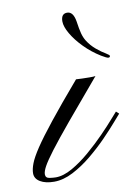

<svg xmlns="http://www.w3.org/2000/svg" viewBox="-108 -608 468 657"><g transform="rotate(-10 125.5 -280.0)"><path d="M27.3 1Q-2.4 1 -20.8 -10Q-39.1 -21 -39.1 -39.6Q-39.1 -54.2 -31.7 -73.5Q-24.4 -92.8 -3.7 -124Q17.1 -155.3 56.9 -205.3Q96.7 -255.4 161.6 -331.1Q166 -330.6 182.6 -330.1Q199.2 -329.6 208.5 -329.6Q216.8 -329.6 220.9 -329.8Q225.1 -330.1 229 -330.6Q157.7 -246.6 112.5 -192.4Q67.4 -138.2 43 -106Q18.6 -73.7 9.3 -56.6Q0 -39.6 0 -29.3Q0 -16.6 13.7 -14.6Q27.3 -12.7 35.6 -12.7Q62 -12.7 93.3 -30.5Q124.5 -48.3 155.5 -75Q186.5 -101.6 213.1 -128.9Q239.7 -156.2 256.8 -176Q273.9 -195.8 276.9 -198.7L286.6 -189.9Q281.2 -184.1 263.2 -163.1Q245.1 -142.1 218.3 -114.5Q191.4 -86.9 159.4 -60.5Q127.4 -34.2 93.5 -16.6Q59.6 1 27.3 1ZM283.7 -384.8Q278.3 -384.8 259.8 -396Q229 -415 204.1 -440.4Q179.2 -465.8 164.6 -491Q149.9 -516.1 149.9 -534.2Q149.9 -561 170.9 -561Q191.9 -561 197.8 -526.4Q201.7 -499 205.8 -483.4Q210 -467.8 217.3 -456.1Q229 -437.5 246.1 -423.1Q263.2 -408.7 277.8 -400.4Q283.7 -396 286.6 -394.3Q289.6 -392.6 289.6 -389.6Q289.6 -384.8 283.7 -384.8Z"/></g></svg>

Font: Pinyon Script
Style: Regular
Weight: 400
Designer: Nicole Fally, Eben Sorkin
Foundry: Sorkin Type Co.
Version: Version 1.008; ttfautohint (v1.8.4.7-5d5b)